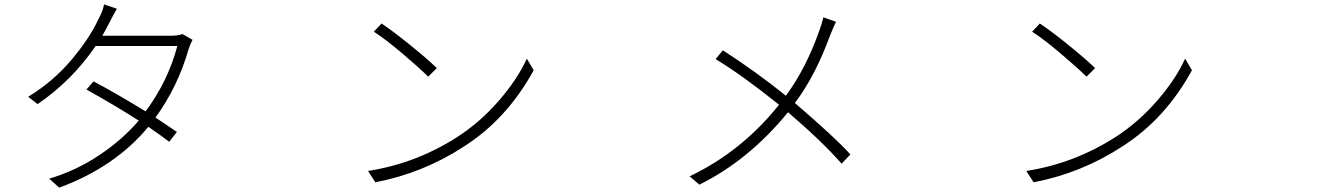

<svg xmlns="http://www.w3.org/2000/svg" viewBox="-20 -823 6040 875"><path d="M811.5 -668 857.4 -641.6Q846.7 -621.1 839.8 -599.6Q790 -426.8 688.5 -287.1Q720.7 -266.6 786.1 -221.7L751 -176.8Q722.7 -199.2 656.2 -245.1Q503.9 -61.5 250 32.2L204.1 -8.8Q326.2 -44.9 432.1 -115.7Q538.1 -186.5 612.3 -273.4Q508.8 -339.8 374 -415L406.2 -452.1Q509.8 -397.5 643.6 -315.4Q746.1 -454.1 788.1 -613.3H416Q306.6 -454.1 151.4 -348.6L108.4 -381.8Q224.6 -453.1 308.1 -553.2Q391.6 -653.3 429.7 -738.3Q448.2 -770.5 454.1 -802.7L512.7 -783.2Q499 -759.8 479 -720.7Q459 -681.6 446.3 -660.2H758.8Q793 -660.2 811.5 -668Z M1718.8 -715.8Q1770.5 -681.6 1850.1 -617.2Q1929.7 -552.7 1970.7 -512.7L1931.6 -473.6Q1887.7 -516.6 1811.5 -581.1Q1735.4 -645.5 1683.6 -678.7ZM1657.2 -43.9Q1877 -78.1 2066.4 -200.2Q2169.9 -267.6 2254.4 -365.2Q2338.9 -462.9 2380.9 -555.7L2412.1 -502.9Q2291 -281.2 2095.7 -156.2Q1909.2 -34.2 1690.4 7.8Z M3732.4 -744.1 3790 -723.6Q3783.2 -710.9 3762.7 -661.1Q3695.3 -476.6 3602.5 -353.5Q3786.1 -196.3 3855.5 -119.1L3815.4 -77.1Q3727.5 -177.7 3571.3 -311.5Q3392.6 -92.8 3167 18.6L3123 -19.5Q3360.4 -132.8 3530.3 -345.7Q3365.2 -478.5 3241.2 -553.7L3274.4 -593.8Q3428.7 -494.1 3561.5 -386.7Q3653.3 -511.7 3712.9 -680.7Q3726.6 -717.8 3732.4 -744.1Z M4718.8 -715.8Q4770.5 -681.6 4850.1 -617.2Q4929.7 -552.7 4970.7 -512.7L4931.6 -473.6Q4887.7 -516.6 4811.5 -581.1Q4735.4 -645.5 4683.6 -678.7ZM4657.2 -43.9Q4877 -78.1 5066.4 -200.2Q5169.9 -267.6 5254.4 -365.2Q5338.9 -462.9 5380.9 -555.7L5412.1 -502.9Q5291 -281.2 5095.7 -156.2Q4909.2 -34.2 4690.4 7.8Z"/></svg>

Font: Bpmf Zihi Sans Light
Style: Light
Weight: 300
Foundry: But Ko
Version: Version 1.320